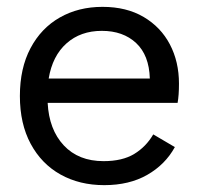

<svg xmlns="http://www.w3.org/2000/svg" viewBox="-20 -530 576 560"><path d="M284 10Q212 10 156.5 -21Q101 -52 69.5 -110.5Q38 -169 38 -250Q38 -331 69 -389.5Q100 -448 154.5 -479Q209 -510 279 -510Q349 -510 399 -480.5Q449 -451 475.5 -400.5Q502 -350 502 -286Q502 -269 501 -255Q500 -241 498 -230H119Q123 -152 166 -106Q209 -60 282 -60Q337 -60 371.5 -81Q406 -102 427 -138L490 -101Q462 -50 409.5 -20Q357 10 284 10ZM122 -301H417Q415 -369 377 -404.5Q339 -440 277 -440Q215 -440 174 -403.5Q133 -367 122 -301Z"/></svg>

Font: Prodigy Sans
Style: Regular
Weight: 400
Designer: Wei Huang
Foundry: Wei Huang
Version: Version 1.003; ttfautohint (v1.8.3)